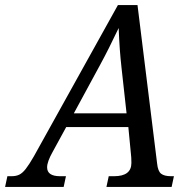

<svg xmlns="http://www.w3.org/2000/svg" viewBox="-79 -734 754 754"><path d="M-59 0 -50 -42H-34Q-16 -42 -3.5 -48Q9 -54 22 -70.5Q35 -87 54 -120L384 -714H461L538 -92Q541 -62 553.5 -52Q566 -42 593 -42H604L595 0H339L348 -42H369Q437 -42 437 -94Q437 -105 436.5 -114.5Q436 -124 435 -131L425 -235H181L128 -138Q106 -99 106 -77Q106 -42 157 -42H180L171 0ZM314 -479 211 -289H418L398 -470Q394 -506 391.5 -540.5Q389 -575 387 -624Q365 -578 349 -546Q333 -514 314 -479Z"/></svg>

Font: Noto Serif SemiCondensed
Style: Italic
Weight: 400
Width: 4
Italic angle: -12°
Designer: Monotype Design Team
Foundry: Monotype Imaging Inc.
Version: Version 2.013